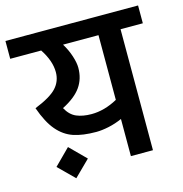

<svg xmlns="http://www.w3.org/2000/svg" viewBox="-113 -748 831 874"><g transform="rotate(-15 302.5 -310.5)"><path d="M0 0ZM615 -654V-570H510V0H406V-175Q375 -161 342 -154Q309 -147 283 -147Q219 -147 176 -161.5Q133 -176 100.5 -214Q68 -252 43 -323Q118 -353 146.5 -384Q175 -415 175 -458Q175 -511 136 -570H-10V-654ZM406 -265V-570H239Q258 -539 268.5 -506.5Q279 -474 279 -451Q279 -399 252 -360.5Q225 -322 164 -291Q183 -256 212.5 -243.5Q242 -231 283 -231Q344 -231 406 -265ZM66 -40 140 -114 214 -40 140 33Z"/></g></svg>

Font: Biryani SemiBold
Style: Regular
Weight: 600
Designer: Dan Reynolds and Mathieu Réguer
Foundry: Dan Reynolds and Mathieu Réguer
Version: Version 1.004; ttfautohint (v1.1) -l 5 -r 5 -G 72 -x 0 -D la